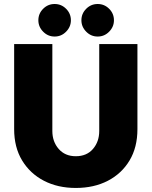

<svg xmlns="http://www.w3.org/2000/svg" viewBox="-20 -918 752 950"><path d="M355 12Q266 12 197.5 -23.5Q129 -59 89.5 -124Q50 -189 50 -279V-700H239V-270Q239 -217 270.5 -181Q302 -145 355 -145Q409 -145 440 -181Q471 -217 471 -270V-700H660V-279Q660 -189 621 -124Q582 -59 513.5 -23.5Q445 12 355 12ZM463.3 -737.2Q430.1 -737.2 406.5 -761.3Q382.8 -785.3 382.8 -817.7Q382.8 -850.9 406.5 -874.5Q430.1 -898.2 463.3 -898.2Q496.5 -898.2 520.1 -874.5Q543.8 -850.9 543.8 -817.7Q543.8 -785.3 520.1 -761.3Q496.5 -737.2 463.3 -737.2ZM250.3 -737.2Q217.1 -737.2 193.5 -761.3Q169.8 -785.3 169.8 -817.7Q169.8 -850.9 193.5 -874.5Q217.1 -898.2 250.3 -898.2Q283.5 -898.2 307.1 -874.5Q330.8 -850.9 330.8 -817.7Q330.8 -785.3 307.1 -761.3Q283.5 -737.2 250.3 -737.2Z"/></svg>

Font: MuseoModerno ExtraBold
Style: Regular
Weight: 800
Designer: Pablo Cosgaya, Héctor Gatti, Marcela Romero, and the Authors of The MuseoModerno Project.
Foundry: Omnibus-Type Team
Version: Version 1.001